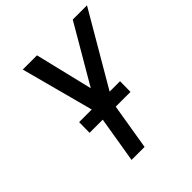

<svg xmlns="http://www.w3.org/2000/svg" viewBox="-200 -868 1002 1002"><g transform="rotate(-45 301.0 -367.5)"><path d="M196 0 245 -296 128 -735H233L310 -415L497 -735H602L339 -285L292 0ZM443 -255H141L142 -333H444Z"/></g></svg>

Font: Iosevka Aile Medium Oblique
Style: Regular
Weight: 500
Italic angle: -9°
Designer: Belleve Invis
Foundry: Belleve Invis
Version: Version 31.1.0; ttfautohint (v1.8.4)